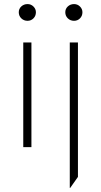

<svg xmlns="http://www.w3.org/2000/svg" viewBox="-20 -721 496 941"><path d="M134 -513V0H94V-513ZM72 -661Q72 -678 84.5 -689.5Q97 -701 115 -701Q132 -701 144 -689Q156 -677 156 -661Q156 -643 144 -631Q132 -619 115 -619Q97 -619 84.5 -631Q72 -643 72 -661ZM362 -513V146L324 200H322V-513ZM300 -661Q300 -678 312.5 -689.5Q325 -701 343 -701Q360 -701 372 -689Q384 -677 384 -661Q384 -643 372 -631Q360 -619 343 -619Q325 -619 312.5 -631Q300 -643 300 -661Z"/></svg>

Font: Lineal Thin
Style: Regular
Weight: 200
Designer: Created by Frank Adebiaye with contributions from Anton Moglia & Ariel Martín Pérez
Created by Frank ADEBIAYE with FontF
Foundry: Velvetyne Type Foundry
Version: Version 2.000;Glyphs 3.2 (3227)